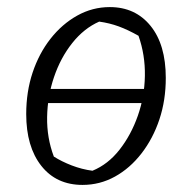

<svg xmlns="http://www.w3.org/2000/svg" viewBox="-20 -514 542 542"><path d="M213 8Q139 8 96.5 -46Q54 -100 54 -192Q54 -255 72 -309Q90 -363 122.5 -404.5Q155 -446 198 -470Q241 -494 290 -494Q362 -494 405 -441Q448 -388 448 -294Q448 -231 430 -177Q412 -123 379.5 -81Q347 -39 304.5 -15.5Q262 8 213 8ZM241 -32Q285 -50 317.5 -91.5Q350 -133 369 -187Q388 -241 389 -300Q390 -359 371 -413Q341 -430 315 -439.5Q289 -449 260 -453Q217 -434 184 -392.5Q151 -351 132.5 -296.5Q114 -242 113 -183.5Q112 -125 132 -72Q154 -58 182.5 -47Q211 -36 241 -32ZM87 -223 95 -263H419L411 -223Z"/></svg>

Font: Piazzolla 8pt ExtraLight
Style: Italic
Weight: 250
Italic angle: -11.3°
Designer: Juan Pablo del Peral
Foundry: Huerta Tipografica
Version: Version 2.001